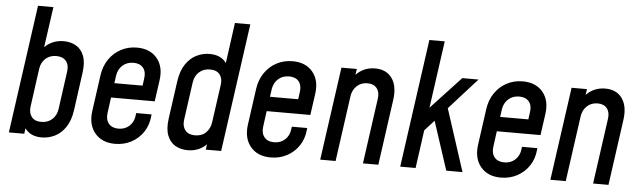

<svg xmlns="http://www.w3.org/2000/svg" viewBox="-48 -929 3732 1119"><g transform="rotate(5 1818.0 -369.0)"><path d="M221.5 12.5Q262 12.5 298.5 -5.5Q335 -23.5 361.2 -62.2Q387.5 -101 396 -162L426.5 -383.5Q435 -444 420.2 -482.5Q405.5 -521 374.2 -539.2Q343 -557.5 302 -557.5Q268 -557.5 239.8 -545.8Q211.5 -534 190.5 -513L224 -750H134L29 0H119L123.5 -32.5Q155 12.5 221.5 12.5ZM211.5 -77.5Q172.5 -77.5 154.8 -101Q137 -124.5 142 -161.5L172.5 -383.5Q178 -422 203 -444.8Q228 -467.5 266 -467.5Q304.5 -467.5 323.2 -444.5Q342 -421.5 336.5 -383.5L306 -162Q301 -124 275.5 -100.8Q250 -77.5 211.5 -77.5Z M651 12.5Q702.5 12.5 745.2 -10Q788 -32.5 815.2 -72.8Q842.5 -113 847.5 -167L848.5 -177H758.5L756.5 -162Q752.5 -125 727 -101.2Q701.5 -77.5 663 -77.5Q625 -77.5 606 -100.8Q587 -124 592 -162L604.5 -254.5H860L877.5 -378.5Q889 -459 848 -508.2Q807 -557.5 730.5 -557.5Q679 -557.5 636.8 -535Q594.5 -512.5 567 -472.2Q539.5 -432 532 -378.5L502.5 -167Q491.5 -86.5 532.8 -37Q574 12.5 651 12.5ZM717.5 -467.5Q755.5 -467.5 774.2 -444.5Q793 -421.5 787.5 -383.5L781.5 -339.5H616.5L622.5 -383.5Q628 -421.5 653.8 -444.5Q679.5 -467.5 717.5 -467.5Z M1075.5 12.5Q1109.5 12.5 1137.2 1Q1165 -10.5 1185.5 -31.5L1181 0H1271L1376 -750H1286L1253.5 -513Q1222 -557.5 1155 -557.5Q1115 -557.5 1078.5 -539.5Q1042 -521.5 1016 -483.2Q990 -445 981 -383.5L950 -162Q941.5 -101 956.8 -62.2Q972 -23.5 1003.5 -5.5Q1035 12.5 1075.5 12.5ZM1111 -77.5Q1072 -77.5 1053.5 -101Q1035 -124.5 1040 -162L1071 -383.5Q1076.5 -422 1102 -444.8Q1127.5 -467.5 1165.5 -467.5Q1205 -467.5 1222.8 -444Q1240.5 -420.5 1235 -383.5L1204 -161.5Q1199 -125 1174.5 -101.2Q1150 -77.5 1111 -77.5Z M1561.5 12.5Q1613 12.5 1655.8 -10Q1698.5 -32.5 1725.8 -72.8Q1753 -113 1758 -167L1759 -177H1669L1667 -162Q1663 -125 1637.5 -101.2Q1612 -77.5 1573.5 -77.5Q1535.5 -77.5 1516.5 -100.8Q1497.5 -124 1502.5 -162L1515 -254.5H1770.5L1788 -378.5Q1799.5 -459 1758.5 -508.2Q1717.5 -557.5 1641 -557.5Q1589.5 -557.5 1547.2 -535Q1505 -512.5 1477.5 -472.2Q1450 -432 1442.5 -378.5L1413 -167Q1402 -86.5 1443.2 -37Q1484.5 12.5 1561.5 12.5ZM1628 -467.5Q1666 -467.5 1684.8 -444.5Q1703.5 -421.5 1698 -383.5L1692 -339.5H1527L1533 -383.5Q1538.5 -421.5 1564.2 -444.5Q1590 -467.5 1628 -467.5Z M1850.5 0H1940.5L1994 -383.5Q1999.5 -421.5 2024.8 -444.5Q2050 -467.5 2087 -467.5Q2123 -467.5 2141.2 -444.5Q2159.5 -421.5 2154 -383.5L2100.5 0H2190.5L2244 -383.5Q2255.5 -464.5 2222.5 -511Q2189.5 -557.5 2123.5 -557.5Q2057 -557.5 2012 -510.5L2017 -545H1927Z M2318.5 0H2408.5L2439.5 -223L2495 -284L2588 0H2683L2565 -363.5L2729 -545.5H2634L2458.5 -357L2513.5 -750H2423.5Z M2908 12.5Q2959.5 12.5 3002.2 -10Q3045 -32.5 3072.2 -72.8Q3099.5 -113 3104.5 -167L3105.5 -177H3015.5L3013.5 -162Q3009.5 -125 2984 -101.2Q2958.5 -77.5 2920 -77.5Q2882 -77.5 2863 -100.8Q2844 -124 2849 -162L2861.5 -254.5H3117L3134.5 -378.5Q3146 -459 3105 -508.2Q3064 -557.5 2987.5 -557.5Q2936 -557.5 2893.8 -535Q2851.5 -512.5 2824 -472.2Q2796.5 -432 2789 -378.5L2759.5 -167Q2748.5 -86.5 2789.8 -37Q2831 12.5 2908 12.5ZM2974.5 -467.5Q3012.5 -467.5 3031.2 -444.5Q3050 -421.5 3044.5 -383.5L3038.5 -339.5H2873.5L2879.5 -383.5Q2885 -421.5 2910.8 -444.5Q2936.5 -467.5 2974.5 -467.5Z M3197 0H3287L3340.5 -383.5Q3346 -421.5 3371.2 -444.5Q3396.5 -467.5 3433.5 -467.5Q3469.5 -467.5 3487.8 -444.5Q3506 -421.5 3500.5 -383.5L3447 0H3537L3590.5 -383.5Q3602 -464.5 3569 -511Q3536 -557.5 3470 -557.5Q3403.5 -557.5 3358.5 -510.5L3363.5 -545H3273.5Z"/></g></svg>

Font: Mohave Medium
Style: Italic
Weight: 500
Italic angle: -8°
Designer: Gumpita Rahayu
Foundry: Tokotype
Version: Version 2.002; ttfautohint (v1.8.3)